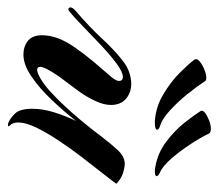

<svg xmlns="http://www.w3.org/2000/svg" viewBox="-60 -478 573 504"><g transform="rotate(90 227.0 -226.5)"><path d="M299 39Q286 34 273.5 21Q261 8 261 -24Q261 -51 270 -80.5Q279 -110 293 -139Q267 -106 236.5 -74Q206 -42 175.5 -21.5Q145 -1 119 -1Q97 -1 82.5 -13Q68 -25 68 -50Q68 -68 75 -89Q82 -110 100 -136Q118 -162 139.5 -187.5Q161 -213 177 -231Q188 -244 188 -252Q188 -262 177 -262Q165 -262 143 -246Q120 -229 94 -204.5Q68 -180 45 -157.5Q22 -135 6 -122Q3 -119 0 -119Q-5 -119 -5 -125Q-5 -130 4 -138Q48 -176 77 -207.5Q106 -239 134 -261Q149 -273 165 -278.5Q181 -284 195 -284Q219 -284 235 -270Q251 -256 251 -231Q251 -212 241 -191Q230 -166 211.5 -141.5Q193 -117 176 -94Q163 -75 157 -63Q151 -51 151 -45Q151 -37 159 -37Q167 -37 182 -46Q197 -55 213 -69Q224 -79 232.5 -87.5Q241 -96 245 -100Q268 -124 291 -151.5Q314 -179 331 -202Q344 -219 351.5 -228Q359 -237 368 -247Q385 -266 404 -267Q415 -267 429.5 -262.5Q444 -258 458 -245Q448 -231 428.5 -206.5Q409 -182 386.5 -152.5Q364 -123 343.5 -92Q323 -61 310 -34Q297 -7 297 13Q297 27 305 35Q309 39 305 39.5Q301 40 299 39ZM427 -346Q425 -346 422 -346Q419 -346 415 -347Q378 -353 348 -375.5Q318 -398 297.5 -424Q277 -450 267 -466Q264 -472 272 -478Q280 -484 292 -488.5Q304 -493 313 -493Q324 -493 326 -488Q336 -467 354 -439.5Q372 -412 392 -389Q412 -366 429 -359Q438 -355 438 -350Q436 -346 427 -346ZM292 -346Q255 -349 222.5 -368.5Q190 -388 166.5 -411.5Q143 -435 132 -450Q128 -456 136 -463Q144 -470 157 -475.5Q170 -481 179 -481Q188 -481 189 -477Q202 -457 222.5 -431.5Q243 -406 265.5 -385.5Q288 -365 305 -360Q316 -357 316 -351Q314 -346 298 -346Z"/></g></svg>

Font: Arizonia
Style: Regular
Weight: 400
Designer: Robert E. Leuschke
Foundry: Robert E. Leuschke
Version: Version 1.010; ttfautohint (v1.8.4.7-5d5b)